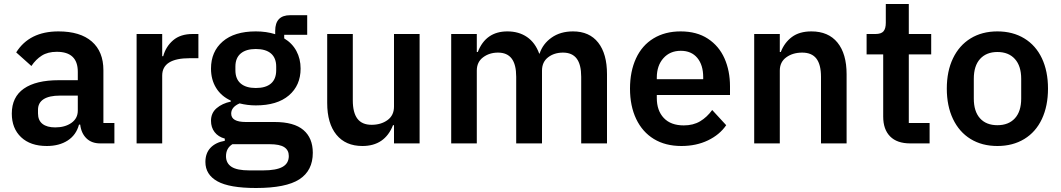

<svg xmlns="http://www.w3.org/2000/svg" viewBox="-20 -717 5303 960"><path d="M39 -149Q39 -232 99.5 -274Q160 -316 274 -316H369V-358Q369 -458 264 -458Q219 -458 189 -439Q159 -420 137 -387L61 -455Q127 -560 272 -560Q381 -560 439 -509.5Q497 -459 497 -366V-102H552V0H481Q438 0 412 -25.5Q386 -51 381 -94H375Q361 -42 318.5 -14.5Q276 13 214 13Q132 13 85.5 -31Q39 -75 39 -149ZM369 -164V-239H280Q226 -239 198 -221Q170 -203 170 -168V-150Q170 -115 192.5 -97.5Q215 -80 256 -80Q305 -80 337 -102.5Q369 -125 369 -164Z M663 0V-547H791V-436H796Q809 -484 845.5 -515.5Q882 -547 943 -547H972V-426H929Q791 -426 791 -339V0Z M1007 93Q1007 49 1032.5 22Q1058 -5 1104 -13V-24Q1071 -33 1053 -56.5Q1035 -80 1035 -113Q1035 -152 1063 -176Q1091 -200 1134 -209V-214Q1086 -236 1060.5 -277.5Q1035 -319 1035 -374Q1035 -459 1093.5 -509.5Q1152 -560 1259 -560Q1312 -560 1356 -546V-563Q1356 -641 1431 -641H1516V-543H1401V-525Q1441 -501 1462 -462Q1483 -423 1483 -374Q1483 -290 1424.5 -240Q1366 -190 1259 -190Q1218 -190 1178 -200Q1136 -182 1136 -149Q1136 -107 1209 -107H1353Q1450 -107 1497 -67Q1544 -27 1544 47Q1544 136 1477 179.5Q1410 223 1260 223Q1127 223 1067 189.5Q1007 156 1007 93ZM1361 -366V-384Q1361 -427 1335 -449.5Q1309 -472 1259 -472Q1210 -472 1183.5 -449.5Q1157 -427 1157 -384V-366Q1157 -322 1183.5 -299.5Q1210 -277 1259 -277Q1309 -277 1335 -299.5Q1361 -322 1361 -366ZM1295 135Q1361 135 1392.5 117.5Q1424 100 1424 63Q1424 34 1401.5 19Q1379 4 1328 4H1142Q1110 24 1110 64Q1110 99 1137.5 117Q1165 135 1227 135Z M1616 -202V-547H1744V-215Q1744 -154 1767 -123.5Q1790 -93 1838 -93Q1885 -93 1917.5 -116.5Q1950 -140 1950 -184V-547H2078V0H1950V-91H1945Q1904 13 1792 13Q1708 13 1662 -43.5Q1616 -100 1616 -202Z M2236 0V-547H2364V-457H2369Q2409 -560 2517 -560Q2574 -560 2615 -532Q2656 -504 2676 -449H2678Q2694 -498 2738 -529Q2782 -560 2845 -560Q2927 -560 2971 -504Q3015 -448 3015 -346V0H2886V-333Q2886 -394 2863.5 -424Q2841 -454 2795 -454Q2751 -454 2720.5 -430.5Q2690 -407 2690 -364V0H2561V-333Q2561 -394 2538.5 -424Q2516 -454 2470 -454Q2427 -454 2395.5 -430.5Q2364 -407 2364 -364V0Z M3130 -274Q3130 -360 3160 -425Q3190 -490 3247.5 -525Q3305 -560 3383 -560Q3464 -560 3519.5 -523.5Q3575 -487 3602.5 -425Q3630 -363 3630 -285V-242H3264V-227Q3264 -164 3299 -127Q3334 -90 3399 -90Q3446 -90 3480.5 -110.5Q3515 -131 3541 -167L3611 -91Q3578 -43 3519.5 -15Q3461 13 3387 13Q3307 13 3249.5 -22Q3192 -57 3161 -122Q3130 -187 3130 -274ZM3264 -321H3496V-331Q3496 -392 3466.5 -427.5Q3437 -463 3384 -463Q3330 -463 3297 -426Q3264 -389 3264 -329Z M3751 0V-547H3879V-457H3884Q3902 -504 3939.5 -532Q3977 -560 4037 -560Q4122 -560 4167.5 -504Q4213 -448 4213 -346V0H4085V-333Q4085 -394 4062 -424Q4039 -454 3991 -454Q3944 -454 3911.5 -430.5Q3879 -407 3879 -364V0Z M4531 0Q4465 0 4430.5 -35Q4396 -70 4396 -134V-445H4313V-547H4357Q4386 -547 4397.5 -560.5Q4409 -574 4409 -603V-697H4524V-547H4636V-445H4524V-102H4628V0Z M4714 -274Q4714 -361 4745 -425.5Q4776 -490 4833 -525Q4890 -560 4967 -560Q5044 -560 5101.5 -525Q5159 -490 5189.5 -425.5Q5220 -361 5220 -274Q5220 -187 5189.5 -122Q5159 -57 5101.5 -22Q5044 13 4967 13Q4890 13 4833 -22Q4776 -57 4745 -122Q4714 -187 4714 -274ZM5086 -224V-323Q5086 -387 5054.5 -422Q5023 -457 4967 -457Q4912 -457 4880.5 -422.5Q4849 -388 4849 -323V-224Q4849 -160 4880 -125.5Q4911 -91 4967 -91Q5023 -91 5054.5 -125.5Q5086 -160 5086 -224Z"/></svg>

Font: IBM Plex Sans JP SemiBold
Style: Regular
Weight: 600
Designer: Mike Abbink; Paul van der Laan; Pieter van Rosmalen; Wujin Sim; Yejin Wi; Jinhee Kim; Boomi Park; Yona Kim; Kichan Ma
Foundry: Sandoll Inc.
Version: Version 1.001